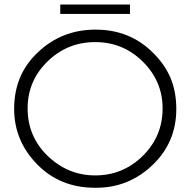

<svg xmlns="http://www.w3.org/2000/svg" viewBox="-20 -838 854 862"><path d="M411.5 5H406.5Q249.5 5 146.5 -100.5Q43.5 -206 43.5 -349.5Q43.5 -503 149.5 -602.5Q256.5 -705 409 -705Q563.5 -705 667 -601Q720 -549 745.8 -487.5Q771.5 -426 771.5 -348.5Q771.5 -199 664.8 -97Q558 5 411.5 5ZM407.5 -50.5Q532 -50.5 621 -138.2Q710 -226 710 -351Q710 -473.5 621.2 -561.2Q532.5 -649 407.5 -649Q282.5 -649 193.2 -562Q104 -475 104 -351Q104 -225.5 194 -138Q285.5 -50.5 407.5 -50.5ZM563.5 -775.5H250.5V-817.5H563.5Z"/></svg>

Font: Argentum Novus Light
Style: Regular
Weight: 300
Designer: Julieta Ulanovsky (font) & Cristiano Sobral (main changes)
Foundry: Julieta Ulanovsky (font) & Cristiano Sobral (main changes)
Version: Version 3.00;November 27, 2020;FontCreator 13.0.0.2655 64-bi